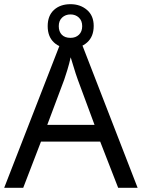

<svg xmlns="http://www.w3.org/2000/svg" viewBox="-20 -898 679 918"><path d="M545 0 459 -221H176L91 0H0L279 -717H360L638 0ZM352 -517Q349 -525 342 -546Q335 -567 328.5 -589.5Q322 -612 318 -624Q311 -593 302 -563.5Q293 -534 287 -517L206 -301H432ZM317 -667Q268 -667 238 -695Q208 -723 208 -773Q208 -823 238 -850.5Q268 -878 317 -878Q364 -878 396 -850.5Q428 -823 428 -774Q428 -723 396.5 -695Q365 -667 317 -667ZM317 -717Q342 -717 357.5 -732Q373 -747 373 -773Q373 -799 357 -814Q341 -829 317 -829Q293 -829 277 -814Q261 -799 261 -773Q261 -747 275.5 -732Q290 -717 317 -717Z"/></svg>

Font: Noto Sans Grantha
Style: Regular
Weight: 400
Designer: Monotype Design Team
Foundry: Monotype Imaging Inc.
Version: Version 2.003; ttfautohint (v1.8.4.7-5d5b)